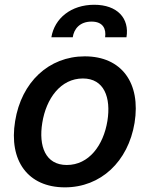

<svg xmlns="http://www.w3.org/2000/svg" viewBox="-20 -795 645 826"><path d="M259.2 11C413.7 11 531.2 -99.8 558.9 -266.3C586.6 -437.9 503.2 -552.6 344.8 -552.6C190 -552.6 72.1 -441.8 45.1 -274.1C17 -103.7 100.1 11 259.2 11ZM161.9 -266.7C178.6 -371.1 240.8 -457.4 336.6 -457.4C428.3 -457.4 458.1 -375 442.1 -274.9C425.1 -170.1 362.9 -85.2 267.4 -85.2C175.1 -85.2 145.6 -166.5 161.9 -266.7ZM201 -634.6H293C297.9 -669.4 322.4 -702.1 373.9 -702.1C423.3 -702.1 437.5 -670.5 432.2 -634.6H524.1C537.6 -716.3 484.7 -774.5 385.3 -774.5C285.9 -774.5 214.5 -716.3 201 -634.6Z"/></svg>

Font: Magic Ui Pro Semi Bold
Style: Italic
Weight: 600
Italic angle: -9.39999°
Designer: Stefan Endress, Andreas Faust
Version: Version 1.000;FEAKit 1.0